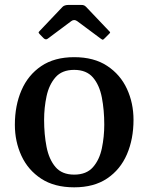

<svg xmlns="http://www.w3.org/2000/svg" viewBox="-20 -770 619 801"><path d="M42 -249.5Q42 -329.5 69.5 -393.2Q97 -457 152 -494.2Q207 -531.5 289.5 -531.5Q372 -531.5 427 -495.2Q482 -459 509.5 -399.5Q537 -340 537 -270Q537 -190 509.5 -126.2Q482 -62.5 427 -25.5Q372 11.5 289.5 11.5Q207 11.5 152 -24.5Q97 -60.5 69.5 -120Q42 -179.5 42 -249.5ZM164 -270Q164 -209.5 174.2 -157.2Q184.5 -105 211.5 -73.2Q238.5 -41.5 289.5 -41.5Q340.5 -41.5 367.8 -72.5Q395 -103.5 405 -151.5Q415 -199.5 415 -250Q415 -310.5 405 -362.8Q395 -415 367.8 -446.8Q340.5 -478.5 289.5 -478.5Q238.5 -478.5 211.5 -447.5Q184.5 -416.5 174.2 -368.5Q164 -320.5 164 -270ZM161 -611.5 146.5 -626.5Q141 -632.5 141 -634.5Q141 -636.5 146.5 -642L240.5 -741Q248.5 -749.5 267 -749.5H316.5Q326.5 -749.5 330.8 -747.5Q335 -745.5 339.5 -741L435.5 -640Q439.5 -636.5 439.5 -634.8Q439.5 -633 435.5 -629L416 -609.5Q410.5 -604 408.5 -604.2Q406.5 -604.5 400 -609L302.5 -681.5Q289.5 -691 277.5 -682L179 -608.5Q170.5 -602 161 -611.5Z"/></svg>

Font: Besley Medium
Style: Regular
Weight: 500
Designer: Owen Earl
Foundry: indestructible type*
Version: Version 2.001; ttfautohint (v1.8.3)